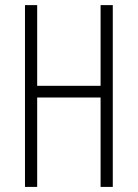

<svg xmlns="http://www.w3.org/2000/svg" viewBox="-20 -734 541 754"><path d="M422.9 0H375V-351.1H126V0H78.1V-713.9H126V-397H375V-713.9H422.9Z"/></svg>

Font: TypoPRO Open Sans Condensed
Style: Regular
Weight: 300
Width: 3
Foundry: Ascender Corporation
Version: Version 1.10